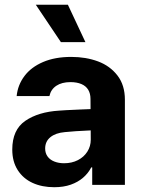

<svg xmlns="http://www.w3.org/2000/svg" viewBox="-20 -776 597 806"><path d="M298.9 -225.3 252.1 -221.4Q213.5 -218 191.6 -200.2Q169.6 -182.4 169.6 -152.6Q169.6 -133 179.7 -119.1Q189.7 -105.2 207.9 -98Q226.1 -90.7 248.9 -90.7Q281.5 -90.7 307 -103.8Q332.5 -116.9 346.7 -139.5Q361 -162.1 361 -189.6L359.9 -360.7Q359.9 -383.3 350.3 -399.2Q340.7 -415.1 321.6 -423.2Q302.5 -431.3 275.7 -431.3Q239.5 -431.3 216.4 -415.9Q193.4 -400.5 187.5 -372.7H49.9Q54.6 -419.5 82.7 -456.9Q110.8 -494.3 160.9 -515.7Q210.9 -537.1 279.1 -537.1Q341 -537.1 391.6 -518.2Q442.1 -499.3 473.2 -458.9Q504.3 -418.5 504.3 -357.3V0H367.1V-73.4H363.2Q350.1 -48.4 328.7 -30Q307.3 -11.5 277.1 -0.8Q246.8 9.9 207.7 9.9Q156.4 9.9 116.8 -8.2Q77.1 -26.4 54.3 -62.1Q31.5 -97.8 31.5 -148.2Q31.5 -231.2 86.2 -268.7Q140.9 -306.3 228.5 -311.6Q243.2 -313.1 318.9 -316.4L366.9 -318.3L367.8 -229Q348 -228.4 298.9 -225.3ZM130.3 -756.1H265L338.6 -599.2H235.6Z"/></svg>

Font: Pretendard GOV Variable
Style: Regular
Weight: 400
Designer: Base glyphs from Inter by Rasmus Andersson; Hangul glyphs from Noto Sans CJK(Source Han Sans) by Jang Soo-young and Kang
Foundry: Kil Hyung-jin
Version: Version 1.307;Glyphs 3.2 (3192)